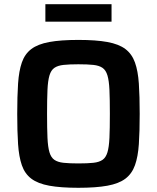

<svg xmlns="http://www.w3.org/2000/svg" viewBox="-20 -886 747 914"><path d="M353 8Q269 8 214.5 -2Q160 -12 129 -35.5Q98 -59 84 -99.5Q70 -140 66 -200Q62 -260 62 -344Q62 -428 66 -488Q70 -548 84 -588.5Q98 -629 129 -652.5Q160 -676 214.5 -686Q269 -696 353 -696Q437 -696 491.5 -686Q546 -676 577 -652.5Q608 -629 622.5 -588.5Q637 -548 641 -488Q645 -428 645 -344Q645 -260 641 -200Q637 -140 622.5 -99.5Q608 -59 577 -35.5Q546 -12 491.5 -2Q437 8 353 8ZM353 -108Q397 -108 424.5 -111Q452 -114 468 -125Q484 -136 491.5 -161Q499 -186 501 -230Q503 -274 503 -344Q503 -414 501 -458Q499 -502 491.5 -527Q484 -552 468 -563Q452 -574 424.5 -577Q397 -580 353 -580Q310 -580 282.5 -577Q255 -574 239 -563Q223 -552 215.5 -527Q208 -502 206 -458Q204 -414 204 -344Q204 -274 206 -230Q208 -186 215.5 -161Q223 -136 239 -125Q255 -114 282.5 -111Q310 -108 353 -108ZM196 -783V-866H511V-783Z"/></svg>

Font: Saira Thin SemiBold
Style: Regular
Weight: 600
Version: Version 1.101